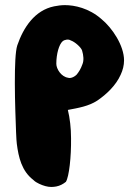

<svg xmlns="http://www.w3.org/2000/svg" viewBox="-20 -744 543 764"><path d="M460 -446.3C441.4 -404.3 403.3 -368.2 367.2 -343.8C333 -321.3 292 -314.5 250 -306.6C257.8 -275.4 262.7 -234.4 262.7 -194.3C263.7 -119.1 254.9 -41 242.2 -20.5C231.4 -11.7 218.8 -4.9 204.1 -2C197.3 -1 191.4 0 184.6 0C168.9 0 152.3 -4.9 135.7 -12.7C127 -16.6 119.1 -21.5 112.3 -28.3C66.4 -63.5 53.7 -118.2 46.9 -171.9C45.9 -178.7 44.9 -194.3 43.9 -218.8L41 -302.7C40 -337.9 39.1 -375 39.1 -410.2V-417C39.1 -480.5 41 -540 48.8 -563.5C73.2 -634.8 118.2 -703.1 195.3 -718.8C210 -721.7 223.6 -723.6 238.3 -723.6C276.4 -723.6 334 -711.9 383.8 -668C426.8 -632.8 473.6 -562.5 473.6 -503.9C473.6 -484.4 468.8 -464.8 460 -446.3ZM306.6 -543C302.7 -555.7 277.3 -578.1 261.7 -583C252.9 -588.9 238.3 -586.9 229.5 -580.1C214.8 -567.4 204.1 -529.3 204.1 -490.2C204.1 -469.7 223.6 -438.5 251 -434.6C258.8 -431.6 273.4 -435.5 285.2 -447.3C293.9 -458 301.8 -470.7 307.6 -487.3C314.5 -502.9 312.5 -523.4 306.6 -543Z"/></svg>

Font: Day Care
Style: Regular
Weight: 400
Designer: Noponies
Version: Version 1.000;PS 001.000;hotconv 1.0.88;makeotf.lib2.5.64775